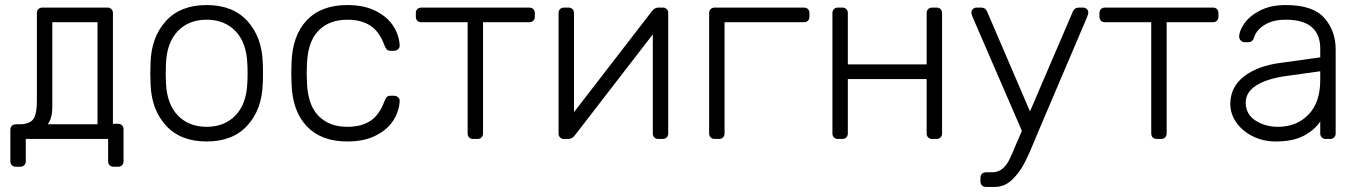

<svg xmlns="http://www.w3.org/2000/svg" viewBox="-20 -550 5384 760"><path d="M447 110H430Q420 110 414 104Q408 98 408 88V0H82V88Q82 98 76 104Q70 110 60 110H43Q33 110 27 104Q21 98 21 88V-36Q21 -46 27 -52Q33 -58 43 -58H60Q97 -59 111.5 -78Q126 -97 126 -152V-498Q126 -508 132 -514Q138 -520 148 -520H405Q415 -520 421 -514Q427 -508 427 -498V-60H447Q457 -60 463 -54Q469 -48 469 -38V88Q469 98 463 104Q457 110 447 110ZM366 -58V-462H187V-125Q187 -104 183 -89Q179 -74 174.5 -67Q170 -60 169 -58Z M575 0ZM1021 -260Q1021 -228 1020 -218Q1017 -117 959.5 -53.5Q902 10 798 10Q694 10 636.5 -53.5Q579 -117 576 -218L575 -260L576 -302Q579 -403 636.5 -466.5Q694 -530 798 -530Q902 -530 959.5 -466.5Q1017 -403 1020 -302Q1021 -292 1021 -260ZM637 -297 636 -260 637 -223Q640 -139 683.5 -93.5Q727 -48 798 -48Q869 -48 912.5 -93.5Q956 -139 959 -223Q960 -233 960 -260Q960 -287 959 -297Q956 -381 912.5 -426.5Q869 -472 798 -472Q727 -472 683.5 -426.5Q640 -381 637 -297Z M1133 0ZM1355 -48Q1410 -48 1446 -71.5Q1482 -95 1502 -150Q1507 -162 1511.5 -166.5Q1516 -171 1526 -171H1540Q1549 -171 1556 -164.5Q1563 -158 1562 -149Q1560 -110 1537 -73.5Q1514 -37 1467.5 -13.5Q1421 10 1355 10Q1251 10 1194 -50.5Q1137 -111 1134 -220L1133 -260L1134 -300Q1137 -409 1194 -469.5Q1251 -530 1355 -530Q1421 -530 1467.5 -506.5Q1514 -483 1537 -446.5Q1560 -410 1562 -371Q1563 -362 1556 -355.5Q1549 -349 1540 -349H1526Q1516 -349 1511.5 -353.5Q1507 -358 1502 -370Q1482 -425 1446 -448.5Q1410 -472 1355 -472Q1283 -472 1240.5 -428.5Q1198 -385 1195 -295L1194 -260L1195 -225Q1198 -135 1240.5 -91.5Q1283 -48 1355 -48Z M1831 -462H1648Q1638 -462 1632 -468Q1626 -474 1626 -484V-498Q1626 -508 1632 -514Q1638 -520 1648 -520H2075Q2085 -520 2091 -514Q2097 -508 2097 -498V-484Q2097 -474 2091 -468Q2085 -462 2075 -462H1892V-22Q1892 -12 1886 -6Q1880 0 1870 0H1853Q1843 0 1837 -6Q1831 -12 1831 -22Z M2603 0H2586Q2576 0 2570 -6Q2564 -12 2564 -22V-414L2256 -15Q2245 0 2230 0H2211Q2203 0 2197 -6Q2191 -12 2191 -20V-498Q2191 -508 2197 -514Q2203 -520 2213 -520H2230Q2240 -520 2246 -514Q2252 -508 2252 -498V-106L2560 -505Q2571 -520 2586 -520H2605Q2613 -520 2619 -514Q2625 -508 2625 -501V-22Q2625 -12 2619 -6Q2613 0 2603 0Z M2848 -22Q2848 -12 2842 -6Q2836 0 2826 0H2809Q2799 0 2793 -6Q2787 -12 2787 -22V-498Q2787 -508 2793 -514Q2799 -520 2809 -520H3162Q3172 -520 3178 -514Q3184 -508 3184 -498V-484Q3184 -474 3178 -468Q3172 -462 3162 -462H2848Z M3648 -295V-498Q3648 -508 3654 -514Q3660 -520 3670 -520H3687Q3697 -520 3703 -514Q3709 -508 3709 -498V-22Q3709 -12 3703 -6Q3697 0 3687 0H3670Q3660 0 3654 -6Q3648 -12 3648 -22V-237H3336V-22Q3336 -12 3330 -6Q3324 0 3314 0H3297Q3287 0 3281 -6Q3275 -12 3275 -22V-498Q3275 -508 3281 -514Q3287 -520 3297 -520H3314Q3324 -520 3330 -514Q3336 -508 3336 -498V-295Z M3906 132Q3930 132 3946.5 119Q3963 106 3974 84.5Q3985 63 4002 21L4025 -32L3831 -480Q3825 -495 3825 -500Q3825 -508 3831 -514Q3837 -520 3845 -520H3864Q3880 -520 3887 -505L4057 -109L4227 -505Q4234 -520 4250 -520H4268Q4276 -520 4282 -514Q4288 -508 4288 -500Q4288 -495 4282 -480L4092 -34L4078 0Q4054 59 4034.5 96.5Q4015 134 3985.5 162Q3956 190 3917 190H3883Q3873 190 3867 184Q3861 178 3861 168V154Q3861 144 3867 138Q3873 132 3883 132Z M4537 -462H4354Q4344 -462 4338 -468Q4332 -474 4332 -484V-498Q4332 -508 4338 -514Q4344 -520 4354 -520H4781Q4791 -520 4797 -514Q4803 -508 4803 -498V-484Q4803 -474 4797 -468Q4791 -462 4781 -462H4598V-22Q4598 -12 4592 -6Q4586 0 4576 0H4559Q4549 0 4543 -6Q4537 -12 4537 -22Z M4850 0ZM5206 -69Q5184 -36 5141.5 -13Q5099 10 5029 10Q4981 10 4940 -10Q4899 -30 4874.5 -64Q4850 -98 4850 -139Q4850 -205 4903.5 -247Q4957 -289 5048 -301L5206 -323V-358Q5206 -413 5172.5 -442.5Q5139 -472 5070 -472Q5019 -472 4986.5 -452Q4954 -432 4945 -404Q4941 -392 4935.5 -387.5Q4930 -383 4921 -383H4907Q4898 -383 4891.5 -389.5Q4885 -396 4885 -405Q4885 -427 4905 -456.5Q4925 -486 4967 -508Q5009 -530 5070 -530Q5177 -530 5222 -479Q5267 -428 5267 -355V-22Q5267 -12 5261 -6Q5255 0 5245 0H5228Q5218 0 5212 -6Q5206 -12 5206 -22ZM5206 -268 5077 -250Q4995 -239 4953 -212Q4911 -185 4911 -144Q4911 -98 4949.5 -73Q4988 -48 5039 -48Q5112 -48 5159 -96Q5206 -144 5206 -234Z"/></svg>

Font: Hezaedrus Light
Style: Regular
Weight: 300
Designer: Hubert & Fischer
Foundry: Hubert & Fischer
Version: Version 1.10;September 3, 2019;FontCreator 11.5.0.2425 64-bi